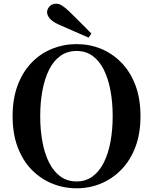

<svg xmlns="http://www.w3.org/2000/svg" viewBox="-20 -997 825 1036"><path d="M473 -816 458 -794Q418 -811 378 -829Q338 -847 298 -864Q261 -881 247.5 -898.5Q234 -916 234 -931Q234 -948 247.5 -962.5Q261 -977 283 -977Q298 -977 314.5 -967Q331 -957 356 -933Q384 -906 413.5 -876Q443 -846 473 -816ZM393 19Q324 19 261.5 -6.5Q199 -32 151 -81Q103 -130 75.5 -202.5Q48 -275 48 -370Q48 -465 75.5 -537.5Q103 -610 151 -659.5Q199 -709 261.5 -734Q324 -759 393 -759Q463 -759 524.5 -734Q586 -709 634.5 -659.5Q683 -610 710.5 -537.5Q738 -465 738 -370Q738 -276 710.5 -203.5Q683 -131 634.5 -81.5Q586 -32 524.5 -6.5Q463 19 393 19ZM393 -18Q443 -18 479.5 -45Q516 -72 540 -119.5Q564 -167 576 -231.5Q588 -296 588 -370Q588 -445 576 -509Q564 -573 540 -621Q516 -669 479.5 -695.5Q443 -722 393 -722Q343 -722 306 -695.5Q269 -669 245 -621Q221 -573 209 -509Q197 -445 197 -370Q197 -296 209 -231.5Q221 -167 245 -119.5Q269 -72 306 -45Q343 -18 393 -18Z"/></svg>

Font: Noto Serif TC ExtraLight
Style: Bold
Weight: 700
Version: Version 2.002-H1;hotconv 1.1.0;makeotfexe 2.6.0